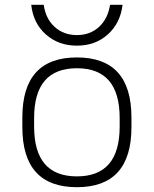

<svg xmlns="http://www.w3.org/2000/svg" viewBox="-20 -769 640 799"><path d="M300 10Q73 10 73 -240V-280Q73 -530 300 -530Q527 -530 527 -280V-240Q527 10 300 10ZM300 -35Q478 -35 478 -242V-278Q478 -485 300 -485Q122 -485 122 -278V-242Q122 -35 300 -35ZM300 -579Q223 -579 170.5 -626Q118 -673 110 -749H162Q170 -691 207.5 -657Q245 -623 300 -623Q355 -623 392 -657Q429 -691 438 -749H490Q481 -673 429 -626Q377 -579 300 -579Z"/></svg>

Font: M PLUS Code Latin 60 Light
Style: Regular
Weight: 300
Width: 7
Monospace: yes
Designer: Coji Morishita
Foundry: UNDERFOREST DESIGN
Version: Version 1.005; ttfautohint (v1.8.3)